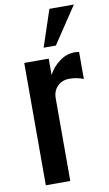

<svg xmlns="http://www.w3.org/2000/svg" viewBox="-96 -918 546 966"><g transform="rotate(-10 177.0 -435.5)"><path d="M57.1 0V-625H182.1V-541.5Q201.2 -579.1 237.3 -606.4Q273.4 -633.8 318.4 -633.8Q319.8 -633.8 338.4 -631.8V-493.7Q303.7 -507.3 266.6 -507.3Q229.5 -507.3 206.1 -483.9Q182.1 -460.4 182.1 -421.9V0ZM166.5 -683.6 229 -871.1H354L229 -683.6Z"/></g></svg>

Font: Oswald-Regular
Style: Regular
Weight: 400
Designer: vernon adams
Foundry: vernon adams
Version: Version 2.002; ttfautohint (v0.92.18-e454-dirty) -l 8 -r 50 